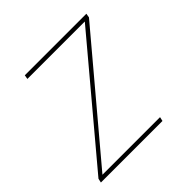

<svg xmlns="http://www.w3.org/2000/svg" viewBox="-142 -657 785 785"><g transform="rotate(-45 250.0 -265.0)"><path d="M14 0 18 -18 433 -512H101L104 -530H460L457 -512L41 -18H374L370 0Z"/></g></svg>

Font: iosevka_custom_sans_ss08 Thin
Style: Italic
Weight: 100
Italic angle: -10°
Designer: Belleve Invis
Foundry: Belleve Invis
Version: Version 10.3.0; ttfautohint (v1.8.3)